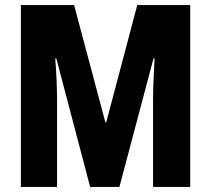

<svg xmlns="http://www.w3.org/2000/svg" viewBox="-20 -734 828 754"><path d="M334 0H449L583 -505H587C584 -443 581 -391 581 -343V0H727V-714H519L397 -253H394L271 -714H62V0H204V-341C204 -384 202 -440 197 -505H201Z"/></svg>

Font: Noto Sans Lao UI ExtCond ExtBd
Style: Regular
Weight: 800
Width: 2
Designer: Monotype Design Team
Foundry: Monotype Imaging Inc.
Version: Version 2.000